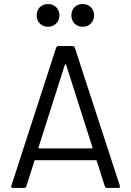

<svg xmlns="http://www.w3.org/2000/svg" viewBox="-20 -927 647 947"><path d="M497 -8 457 -134Q456 -137 453 -137H154Q151 -137 150 -134L110 -8Q107 0 98 0H44Q33 0 36 -11L257 -692Q260 -700 269 -700H337Q346 -700 349 -692L571 -11L572 -7Q572 0 563 0H509Q500 0 497 -8ZM174 -195H432Q434 -195 435.5 -196.5Q437 -198 436 -200L306 -608Q305 -610 303 -610Q301 -610 300 -608L170 -200Q169 -198 170.5 -196.5Q172 -195 174 -195ZM332 -851Q332 -876 347.5 -891.5Q363 -907 388 -907Q412 -907 428 -891.5Q444 -876 444 -851Q444 -827 428 -811Q412 -795 388 -795Q363 -795 347.5 -811Q332 -827 332 -851ZM161 -851Q161 -876 176.5 -891.5Q192 -907 217 -907Q241 -907 257 -891.5Q273 -876 273 -851Q273 -827 257 -811Q241 -795 217 -795Q192 -795 176.5 -811Q161 -827 161 -851Z"/></svg>

Font: Amber EN
Style: Regular
Weight: 400
Designer: Jeremy Tribby
Foundry: Tribby Type Co.
Version: Version 1.403 November 24, 2021